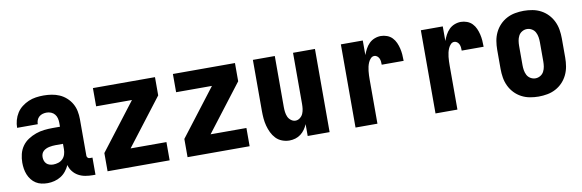

<svg xmlns="http://www.w3.org/2000/svg" viewBox="-43 -851 3586 1182"><g transform="rotate(-10 1750.0 -260.0)"><path d="M181 8Q161 8 142.5 4Q124 0 108 -10Q92 -20 80 -35.5Q68 -51 61 -68.5Q54 -86 51 -105Q48 -124 48 -143Q48 -170 54.5 -196.5Q61 -223 76.5 -245Q92 -267 115 -282Q138 -297 163.5 -306Q189 -315 215.5 -318Q242 -321 269 -321H315V-346Q315 -360 311.5 -374Q308 -388 299 -399Q290 -410 276.5 -415.5Q263 -421 248 -421Q236 -421 223.5 -417.5Q211 -414 201.5 -405.5Q192 -397 187.5 -385Q183 -373 183 -360H54Q54 -384 60.5 -407.5Q67 -431 80 -451.5Q93 -472 112.5 -487Q132 -502 154 -511.5Q176 -521 200 -524.5Q224 -528 248 -528Q274 -528 299 -524Q324 -520 347 -510Q370 -500 389.5 -482.5Q409 -465 421.5 -443Q434 -421 439 -396Q444 -371 444 -346V-117Q444 -110 449 -104.5Q454 -99 462 -99H479V8H462Q439 8 416 4Q393 0 373 -11Q353 -22 338.5 -40.5Q324 -59 319 -81Q310 -61 296 -43.5Q282 -26 263.5 -14.5Q245 -3 223.5 2.5Q202 8 181 8ZM234 -99Q250 -99 266 -104Q282 -109 293.5 -120.5Q305 -132 310 -148Q315 -164 315 -180V-214H269Q259 -214 249 -213Q239 -212 229 -210Q219 -208 209 -203.5Q199 -199 191.5 -192Q184 -185 180.5 -175.5Q177 -166 177 -155Q177 -144 180.5 -133Q184 -122 192 -114Q200 -106 211.5 -102.5Q223 -99 234 -99Z M556 0V-114L780 -406H556V-520H944V-406L720 -114H944V0Z M1056 0V-114L1280 -406H1056V-520H1444V-406L1220 -114H1444V0Z M1692 8Q1669 8 1646.5 -0.5Q1624 -9 1608 -26Q1592 -43 1582 -64Q1572 -85 1566 -107.5Q1560 -130 1558 -153.5Q1556 -177 1556 -200V-520H1693V-200Q1693 -185 1695 -169.5Q1697 -154 1703 -140Q1709 -126 1722 -116Q1735 -106 1750 -106Q1765 -106 1778 -116Q1791 -126 1797 -140Q1803 -154 1805 -169.5Q1807 -185 1807 -200V-520H1944V0H1807V-74Q1800 -57 1789 -41.5Q1778 -26 1763 -14.5Q1748 -3 1729.5 2.5Q1711 8 1692 8Z M2106 0V-520H2243V-429Q2250 -448 2259.5 -466Q2269 -484 2283.5 -498.5Q2298 -513 2317.5 -520.5Q2337 -528 2357 -528Q2376 -528 2395 -521Q2414 -514 2427.5 -500Q2441 -486 2449 -468Q2457 -450 2461.5 -431Q2466 -412 2467.5 -392.5Q2469 -373 2469 -353H2332Q2332 -363 2331 -373Q2330 -383 2326 -392Q2322 -401 2314 -407.5Q2306 -414 2296 -414Q2283 -414 2273.5 -404Q2264 -394 2258.5 -381.5Q2253 -369 2250 -356Q2247 -343 2245.5 -329.5Q2244 -316 2243.5 -302.5Q2243 -289 2243 -276V0Z M2606 0V-520H2743V-429Q2750 -448 2759.5 -466Q2769 -484 2783.5 -498.5Q2798 -513 2817.5 -520.5Q2837 -528 2857 -528Q2876 -528 2895 -521Q2914 -514 2927.5 -500Q2941 -486 2949 -468Q2957 -450 2961.5 -431Q2966 -412 2967.5 -392.5Q2969 -373 2969 -353H2832Q2832 -363 2831 -373Q2830 -383 2826 -392Q2822 -401 2814 -407.5Q2806 -414 2796 -414Q2783 -414 2773.5 -404Q2764 -394 2758.5 -381.5Q2753 -369 2750 -356Q2747 -343 2745.5 -329.5Q2744 -316 2743.5 -302.5Q2743 -289 2743 -276V0Z M3250 8Q3223 8 3195.5 3Q3168 -2 3143.5 -15Q3119 -28 3100 -48Q3081 -68 3069 -93Q3057 -118 3052.5 -145.5Q3048 -173 3048 -200V-320Q3048 -347 3052.5 -374.5Q3057 -402 3069 -427Q3081 -452 3100 -472Q3119 -492 3143.5 -505Q3168 -518 3195.5 -523Q3223 -528 3250 -528Q3277 -528 3304.5 -523Q3332 -518 3356.5 -505Q3381 -492 3400 -472Q3419 -452 3431 -427Q3443 -402 3447.5 -374.5Q3452 -347 3452 -320V-200Q3452 -173 3447.5 -145.5Q3443 -118 3431 -93Q3419 -68 3400 -48Q3381 -28 3356.5 -15Q3332 -2 3304.5 3Q3277 8 3250 8ZM3250 -106Q3266 -106 3280.5 -114.5Q3295 -123 3302.5 -137.5Q3310 -152 3312.5 -168Q3315 -184 3315 -200V-320Q3315 -336 3312.5 -352Q3310 -368 3302.5 -382.5Q3295 -397 3280.5 -405.5Q3266 -414 3250 -414Q3234 -414 3219.5 -405.5Q3205 -397 3197.5 -382.5Q3190 -368 3187.5 -352Q3185 -336 3185 -320V-200Q3185 -184 3187.5 -168Q3190 -152 3197.5 -137.5Q3205 -123 3219.5 -114.5Q3234 -106 3250 -106Z"/></g></svg>

Font: Iosevka SS18 Heavy
Style: Regular
Weight: 900
Monospace: yes
Designer: Belleve Invis
Foundry: Belleve Invis
Version: Version 25.1.1; ttfautohint (v1.8.4)